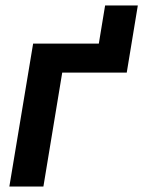

<svg xmlns="http://www.w3.org/2000/svg" viewBox="-20 -682 524 702"><path d="M341.3 -522.5 364.3 -662.1H483.9L460.9 -522.5ZM460.9 -522.5 443.4 -416.5H207.5L138.7 0H14.2L101.1 -522.5Z"/></svg>

Font: Inter 28pt SemiBold
Style: Italic
Weight: 600
Italic angle: -9.3988°
Designer: Rasmus Andersson
Foundry: rsms
Version: Version 4.001;git-66647c0bb